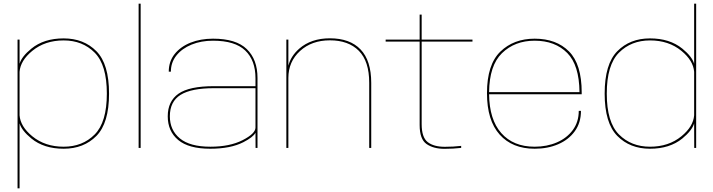

<svg xmlns="http://www.w3.org/2000/svg" viewBox="-20 -805 3883 1045"><path d="M75.5 220V-589.5H86.5V-458Q98 -497.5 151 -540.5Q219 -596 326.5 -596Q436 -596 504.8 -526.2Q573.5 -456.5 573.5 -295.5Q573.5 -135 504.8 -65.2Q436 4.5 326.5 4.5Q219 4.5 151 -51Q98 -94.5 86.5 -133.5V220ZM86.5 -177.5Q91 -116.5 155.5 -63.5Q225 -6.5 326.5 -6.5Q429 -6.5 495.2 -73Q561.5 -139.5 561.5 -295.5Q561.5 -452 495.2 -518.5Q429 -585 326.5 -585Q225 -585 155.5 -528Q91 -475 86.5 -414Z M734.5 0V-785H745.5V0Z M1371 0 1370.5 -82.5Q1358 -58.5 1304.5 -31Q1235 4.5 1124 4.5Q1007 4.5 950 -43Q893 -90.5 893 -172Q893 -254 951.5 -295Q1010 -336 1144.5 -336H1370.5V-379.5Q1370.5 -477 1314.5 -530.2Q1258.5 -583.5 1139.5 -583.5Q1074.5 -583.5 1022.5 -562.2Q970.5 -541 940.2 -503Q910 -465 910 -415H898.5Q898.5 -470.5 930.5 -510.8Q962.5 -551 1017 -572.8Q1071.5 -594.5 1139.5 -594.5Q1265 -594.5 1323.2 -537.8Q1381.5 -481 1381.5 -381V0ZM1370.5 -110.5V-325H1144Q1021.5 -325 963 -288.8Q904.5 -252.5 904.5 -172Q904.5 -96.5 959.2 -51.5Q1014 -6.5 1125 -6.5Q1230.5 -6.5 1300.5 -42.2Q1370.5 -78 1370.5 -110.5Z M1538.5 0V-589.5H1549.5V-447.5Q1562.5 -499.5 1609 -540.5Q1674 -596.5 1775.5 -596.5Q1884.5 -596.5 1942.5 -535.8Q2000.5 -475 2000.5 -353.5V0H1989.5V-354.5Q1989.5 -471.5 1933 -528.5Q1876.5 -585.5 1775.5 -585.5Q1676.5 -585.5 1613 -527.5Q1549.5 -469.5 1549.5 -380.5V0Z M2399 5Q2339 5 2301.5 -21.2Q2264 -47.5 2264 -124.5V-578.5H2079V-589.5H2264V-725.5H2275V-589.5H2551.5V-578.5H2275V-129.5Q2275 -57 2308 -31.5Q2341 -6 2401 -6Q2447.5 -6 2490 -11V0Q2446.5 5 2399 5Z M2890 4.5Q2768.5 4.5 2699.5 -72.5Q2630.5 -149.5 2630.5 -298Q2630.5 -453.5 2703.2 -524Q2776 -594.5 2890 -594.5Q3008 -594.5 3077 -525Q3146 -455.5 3146 -301.5V-292H2642Q2643.5 -154.5 2708 -81Q2773.5 -6.5 2890 -6.5Q2956.5 -6.5 3011 -30Q3065.5 -53.5 3097.8 -97.5Q3130 -141.5 3130 -201.5H3142Q3142 -137 3108.5 -90.8Q3075 -44.5 3018 -20Q2961 4.5 2890 4.5ZM2642 -303.5H3134Q3132.5 -451 3067.5 -516.5Q3001 -583.5 2890 -583.5Q2782 -583.5 2712 -515.5Q2643.5 -449 2642 -303.5Z M3758.5 0 3758 -133.5Q3746.5 -94.5 3693.5 -51Q3625 4.5 3517.5 4.5Q3408.5 4.5 3339.8 -65.2Q3271 -135 3271 -295.5Q3271 -456.5 3339.8 -526.2Q3408.5 -596 3517.5 -596Q3625 -596 3693.5 -540.5Q3746.5 -497.5 3758 -458V-785H3769V0ZM3758 -177.5V-414Q3753.5 -475 3689 -528Q3619.5 -585 3518 -585Q3415.5 -585 3349 -518.5Q3282.5 -452 3282.5 -295.5Q3282.5 -139.5 3349 -73Q3415.5 -6.5 3518 -6.5Q3619.5 -6.5 3689 -63.5Q3753.5 -116.5 3758 -177.5Z"/></svg>

Font: Anybody ExtraExpanded Thin
Style: Regular
Weight: 100
Width: 8
Designer: Tyler Finck
Foundry: Etcetera Type Company
Version: Version 1.010; ttfautohint (v1.8.3) -l 8 -r 50 -G 200 -x 14 